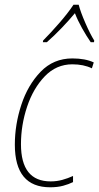

<svg xmlns="http://www.w3.org/2000/svg" viewBox="-20 -785 420 815"><path d="M193 10Q224 10 248 3.5Q272 -3 290 -12V-38Q268 -28 244.5 -21.5Q221 -15 195 -15Q69 -15 69 -173Q69 -254 95 -332Q121 -410 170 -461Q219 -512 287 -512Q335 -512 370 -495L378 -520Q342 -537 287 -537Q207 -537 152.5 -480.5Q98 -424 70.5 -340Q43 -256 43 -171Q43 10 193 10ZM162 -606H179Q211 -634 242.5 -667Q274 -700 298 -729Q310 -698 328.5 -665Q347 -632 365 -606H379L380 -613Q363 -640 342.5 -687Q322 -734 314 -765H292Q269 -730 231 -686.5Q193 -643 163 -613Z"/></svg>

Font: Noto Sans UI SemiCondensed Thin
Style: Italic
Weight: 250
Width: 4
Italic angle: -12°
Designer: Monotype Design Team
Foundry: Monotype Imaging Inc.
Version: Version 1.901